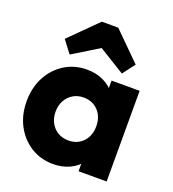

<svg xmlns="http://www.w3.org/2000/svg" viewBox="-137 -853 870 967"><g transform="rotate(20 297.5 -369.0)"><path d="M257 10Q190 10 137.2 -23Q84.5 -56 54.2 -113Q24 -170 24 -242.5Q24 -315.5 54.2 -372.8Q84.5 -430 137.2 -463Q190 -496 257 -496Q306 -496 345.5 -477Q385 -458 409.8 -424.5Q434.5 -391 438 -348V-138Q434.5 -95 410 -61.5Q385.5 -28 345.8 -9Q306 10 257 10ZM288 -128Q337 -128 367 -160.2Q397 -192.5 397 -243Q397 -277 383.5 -302.8Q370 -328.5 345.5 -343.2Q321 -358 288.5 -358Q256.5 -358 232 -343.2Q207.5 -328.5 193.2 -302.5Q179 -276.5 179 -243Q179 -209.5 193 -183.5Q207 -157.5 231.8 -142.8Q256.5 -128 288 -128ZM390.5 0V-130.5L413.5 -249L390.5 -366.5V-486H541V0ZM147 -537 97 -603 243 -748H331L477 -603L427 -537L229.5 -659L345.5 -658.5Z"/></g></svg>

Font: Outfit Thin
Style: Regular
Weight: 100
Designer: Rodrigo Fuenzalida
Foundry: fragTYPE
Version: Version 1.000